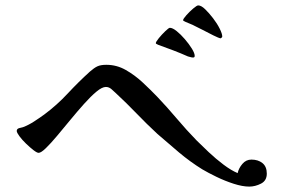

<svg xmlns="http://www.w3.org/2000/svg" viewBox="-20 -823 1040 711"><path d="M968 -180Q968 -154 946.5 -143Q925 -132 903 -132Q878 -132 845.5 -142.5Q813 -153 782 -168Q751 -183 729 -196Q684 -224 643.5 -258Q603 -292 563 -327Q523 -364 485.5 -403Q448 -442 408 -479Q401 -486 392 -493.5Q383 -501 372 -501Q358 -501 337 -483.5Q316 -466 291 -438Q266 -410 240.5 -379Q215 -348 191.5 -320Q168 -292 150 -274.5Q132 -257 123 -257Q117 -257 104 -267Q91 -277 76.5 -291Q62 -305 52 -318.5Q42 -332 42 -338Q42 -346 51 -348.5Q60 -351 65 -352Q86 -360 106 -373Q126 -386 144 -399Q191 -434 230.5 -476.5Q270 -519 313 -558Q329 -572 341 -577.5Q353 -583 374 -583Q412 -583 445.5 -564Q479 -545 508.5 -517.5Q538 -490 562 -465Q600 -425 635 -383.5Q670 -342 708 -303Q727 -284 753 -259.5Q779 -235 807.5 -213.5Q836 -192 860 -182Q864 -200 877.5 -216Q891 -232 911 -232Q936 -232 952 -219Q968 -206 968 -180ZM701 -616Q701 -610 695 -610Q690 -610 685.5 -611.5Q681 -613 676 -614Q649 -626 621.5 -636.5Q594 -647 566 -657Q565 -658 561 -659.5Q557 -661 557 -663Q557 -668 568 -681.5Q579 -695 592 -707.5Q605 -720 609 -720Q619 -720 634 -708Q649 -696 664.5 -678Q680 -660 690.5 -643Q701 -626 701 -616ZM803 -688Q803 -684 797 -681Q790 -682 770 -692Q750 -702 729 -713Q708 -724 699 -728Q696 -730 686 -734Q676 -738 667 -742Q658 -746 658 -748Q658 -753 670 -766.5Q682 -780 695.5 -791.5Q709 -803 714 -803Q725 -803 739.5 -789Q754 -775 769 -755.5Q784 -736 793.5 -717Q803 -698 803 -688Z"/></svg>

Font: Kaisei Decol Medium
Style: Regular
Weight: 500
Designer: Font-Kai, 金井和夫
Foundry: KAZUO KANAI
Version: Version 5.003